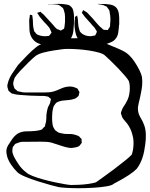

<svg xmlns="http://www.w3.org/2000/svg" viewBox="-20 -967 790 1013"><path d="M741 -306Q749 -284 749.5 -255Q750 -226 746 -203Q744 -186 740.5 -168.5Q737 -151 731 -133Q726 -118 718.5 -103.5Q711 -89 701 -76Q686 -61 663.5 -46Q641 -31 618.5 -18.5Q596 -6 581 2Q572 11 542.5 16Q513 21 474 23.5Q435 26 396 26Q357 26 327.5 24Q298 22 289 20Q278 18 247.5 9.5Q217 1 180 -10.5Q143 -22 112.5 -35Q82 -48 71 -59Q54 -76 39.5 -97Q25 -118 18 -140Q16 -148 14.5 -157Q13 -166 14 -175Q16 -190 24.5 -203Q33 -216 41 -228Q47 -238 56 -247.5Q65 -257 75 -263Q95 -274 118.5 -274Q142 -274 164 -276Q172 -277 179 -278Q186 -279 193 -281L201 -284Q204 -286 208 -292Q210 -294 212.5 -296Q215 -298 216 -299Q218 -302 218 -305Q218 -308 219 -311Q224 -323 224 -336Q224 -349 225 -362Q226 -372 228 -381.5Q230 -391 233 -401Q235 -406 238.5 -411.5Q242 -417 244 -423Q245 -425 245 -428Q245 -431 246 -433Q247 -435 248 -439Q249 -443 248 -444Q248 -446 245 -448.5Q242 -451 240 -452Q239 -453 237.5 -454.5Q236 -456 234 -457Q232 -458 229 -458Q226 -458 224 -459Q215 -461 206.5 -461Q198 -461 189 -461Q167 -461 139 -462.5Q111 -464 88 -466Q78 -467 69 -468Q60 -469 51 -472Q45 -472 40 -475Q39 -476 37.5 -477.5Q36 -479 34 -480Q32 -482 29 -484.5Q26 -487 24 -490Q23 -492 23 -494.5Q23 -497 22 -498Q21 -501 20 -504Q19 -507 19 -510Q18 -515 19.5 -521Q21 -527 22 -531Q28 -554 44 -578.5Q60 -603 75 -624Q96 -647 123 -674.5Q150 -702 172 -719Q187 -732 215 -740Q243 -748 270.5 -753.5Q298 -759 313 -761Q328 -764 357 -765Q386 -766 414.5 -764.5Q443 -763 458 -758Q479 -755 499.5 -749.5Q520 -744 540 -737Q555 -730 578 -721Q601 -712 624 -701Q647 -690 662 -675Q677 -661 691 -639.5Q705 -618 715.5 -597Q726 -576 729 -561Q732 -539 730 -517Q728 -495 723 -473Q721 -461 718 -448.5Q715 -436 712 -424Q710 -415 708.5 -405.5Q707 -396 708 -386Q710 -365 722 -345.5Q734 -326 741 -306ZM684 -198Q685 -212 684 -226.5Q683 -241 679 -254Q672 -286 651 -315Q645 -323 637 -331.5Q629 -340 624 -350Q623 -352 622.5 -355Q622 -358 621 -360Q620 -362 619 -365Q618 -368 618 -370Q618 -372 619 -375.5Q620 -379 621 -381Q625 -395 633 -406Q641 -417 647 -429Q661 -452 664 -484.5Q667 -517 660 -539Q654 -550 638 -568.5Q622 -587 602 -608Q582 -629 563.5 -646.5Q545 -664 534 -674Q525 -683 502 -689.5Q479 -696 450 -700.5Q421 -705 391.5 -707Q362 -709 339 -709Q316 -709 307 -707Q292 -705 265 -701Q238 -697 210.5 -690Q183 -683 168 -672Q153 -660 130.5 -638Q108 -616 87 -593.5Q66 -571 57 -556Q55 -549 52 -539.5Q49 -530 50 -522Q50 -519 51 -516Q52 -513 53 -511Q54 -509 54.5 -506Q55 -503 56 -501Q58 -498 61 -496Q64 -494 66 -492Q68 -491 69.5 -489Q71 -487 72 -486Q75 -485 79 -484.5Q83 -484 86 -483Q100 -479 115.5 -479Q131 -479 145 -479H209Q223 -479 237.5 -480Q252 -481 265 -485Q281 -490 295.5 -497Q310 -504 326 -508Q340 -511 353 -510.5Q366 -510 379 -504Q381 -503 384 -502Q387 -501 389 -499Q391 -498 391.5 -495.5Q392 -493 393 -491Q395 -489 397 -486Q399 -483 399 -481Q399 -476 397 -472Q396 -470 396 -466.5Q396 -463 394 -461Q393 -460 391.5 -458.5Q390 -457 388 -455Q379 -447 371 -445Q355 -440 339.5 -439Q324 -438 308 -436Q301 -435 292 -432Q283 -429 276 -424Q273 -421 269 -415Q268 -413 266 -410.5Q264 -408 263 -406Q262 -404 261.5 -400.5Q261 -397 260 -395Q257 -384 256 -372.5Q255 -361 255 -350Q255 -343 255 -335.5Q255 -328 256 -320Q257 -314 258 -307Q259 -300 262 -295Q264 -292 266 -288Q268 -284 270 -281Q272 -279 274.5 -277.5Q277 -276 279 -274Q281 -273 283.5 -271Q286 -269 288 -268Q291 -267 294.5 -266Q298 -265 302 -264Q322 -259 342.5 -260Q363 -261 382 -254Q384 -253 388 -252Q392 -251 394 -249Q398 -248 400.5 -244Q403 -240 406 -238Q407 -237 408 -236.5Q409 -236 410 -234Q411 -232 410.5 -227.5Q410 -223 411 -221Q411 -220 411.5 -217.5Q412 -215 411 -213Q411 -212 408 -209Q405 -206 402.5 -202Q400 -198 397 -196Q390 -192 381 -190Q372 -188 364 -187Q349 -185 328 -190.5Q307 -196 286 -203.5Q265 -211 250 -215Q228 -220 193.5 -219.5Q159 -219 136 -219Q120 -219 103 -219Q86 -219 72 -212Q64 -210 61 -208Q59 -207 57 -203.5Q55 -200 53 -198Q52 -197 50.5 -195.5Q49 -194 48 -192Q47 -190 47 -187.5Q47 -185 46 -183Q46 -180 45.5 -177Q45 -174 45 -171Q45 -164 47.5 -156Q50 -148 53 -142Q64 -120 80.5 -96.5Q97 -73 119 -57Q128 -48 152 -38.5Q176 -29 207 -20.5Q238 -12 268.5 -5.5Q299 1 323 5Q347 9 356 9Q371 9 395.5 8Q420 7 445 3.5Q470 0 486 -5Q497 -13 524 -32Q551 -51 582 -74.5Q613 -98 639 -119Q665 -140 675 -151Q683 -175 684 -198ZM580 -937Q597 -928 603 -910.5Q609 -893 609 -873.5Q609 -854 609 -837L608 -835Q607 -815 603.5 -793Q600 -771 584 -756Q578 -750 569.5 -746Q561 -742 553 -739Q534 -732 511.5 -731.5Q489 -731 468 -731Q455 -732 441.5 -734Q428 -736 417 -742Q389 -756 381 -784.5Q373 -813 373 -841Q373 -848 373.5 -854Q374 -860 375 -867Q375 -869 375 -873Q375 -877 376 -878Q378 -880 380.5 -881Q383 -882 384 -883Q384 -883 384.5 -884Q385 -885 386 -885Q388 -884 387.5 -882.5Q387 -881 388 -879Q389 -875 390 -871Q391 -867 391 -862Q392 -849 393 -836.5Q394 -824 398 -812Q399 -810 399.5 -807Q400 -804 401 -802Q411 -787 430 -780.5Q449 -774 466 -777Q472 -779 477 -779Q478 -780 479.5 -779.5Q481 -779 482 -780Q484 -782 484 -783.5Q484 -785 485 -786Q486 -788 488.5 -792.5Q491 -797 491 -799Q491 -802 488 -806.5Q485 -811 483 -814Q479 -822 472.5 -828Q466 -834 461 -841Q453 -851 444 -860Q435 -869 427 -879L416 -894Q412 -898 412 -900Q412 -902 415 -905Q415 -907 416.5 -910Q418 -913 419 -913Q420 -914 422.5 -912Q425 -910 426 -909Q429 -908 432 -906Q435 -904 438 -902Q441 -900 444 -896.5Q447 -893 449 -891Q460 -880 470 -868.5Q480 -857 490 -845Q496 -839 501.5 -832.5Q507 -826 514 -821Q517 -819 520 -815.5Q523 -812 527 -810Q529 -809 533 -809.5Q537 -810 540 -809Q542 -809 544.5 -808.5Q547 -808 548 -809Q550 -809 551 -812Q552 -815 553 -816Q555 -818 557 -821Q559 -824 560 -827Q561 -830 561 -834Q561 -838 561 -841Q563 -855 562.5 -870.5Q562 -886 559 -899Q558 -903 558 -906.5Q558 -910 556 -913Q555 -916 552.5 -919Q550 -922 548 -925Q546 -929 543 -932L536 -935Q526 -941 516 -942Q508 -944 503 -944Q501 -945 499 -945Q498 -946 497 -945.5Q496 -945 496 -946Q498 -947 502 -946.5Q506 -946 507 -946H534Q545 -945 557.5 -943.5Q570 -942 580 -937ZM363 -921Q365 -918 365.5 -914.5Q366 -911 367 -908Q371 -892 370.5 -875.5Q370 -859 370 -843V-841Q369 -822 367 -803.5Q365 -785 356 -768Q355 -766 353.5 -763Q352 -760 350 -758Q341 -748 327.5 -742.5Q314 -737 300 -734Q287 -732 273.5 -731.5Q260 -731 246 -731Q231 -731 215 -731.5Q199 -732 185 -737Q164 -745 151 -763Q137 -783 135.5 -808Q134 -833 134 -856Q134 -868 137 -880Q137 -881 137 -884.5Q137 -888 138 -889Q140 -890 141.5 -889Q143 -888 144 -888Q146 -887 147.5 -887.5Q149 -888 150 -886Q151 -885 151 -880Q151 -875 152 -873Q154 -858 154 -842.5Q154 -827 158 -812Q159 -809 159.5 -806Q160 -803 161 -801Q163 -799 165 -797Q167 -795 168 -793Q171 -788 176 -785Q178 -784 181 -783Q184 -782 186 -781Q205 -775 223 -776Q226 -777 231 -777Q236 -777 239 -778Q241 -780 244 -784Q247 -788 249 -791Q252 -794 252 -795Q252 -795 250 -800L244 -813Q242 -819 237 -824.5Q232 -830 228 -835Q219 -844 210.5 -853.5Q202 -863 194 -873Q187 -881 181 -892Q180 -893 178 -896Q176 -899 177 -899Q177 -900 180.5 -901Q184 -902 185 -902Q187 -902 189.5 -903.5Q192 -905 193 -905Q197 -903 199 -899Q209 -893 215 -885L258 -838Q263 -832 269 -825Q275 -818 282 -813Q285 -812 289 -811Q293 -810 296 -808Q298 -807 299.5 -806Q301 -805 302 -806Q303 -806 306 -809Q308 -811 312.5 -812.5Q317 -814 318 -816Q319 -818 319 -820.5Q319 -823 320 -824L323 -851Q323 -865 323 -880.5Q323 -896 318 -909Q317 -912 316 -916Q315 -920 313 -923Q311 -926 307 -928.5Q303 -931 300 -934Q291 -942 278 -943Q265 -944 254 -945H233Q233 -946 238 -946H260Q274 -946 289 -946.5Q304 -947 318 -945Q326 -944 334.5 -942.5Q343 -941 349 -937Q352 -935 357 -929.5Q362 -924 363 -921Z"/></svg>

Font: Rubik Vinyl
Style: Regular
Weight: 400
Designer: Hubert and Fischer, NaN
Foundry: Hubert and Fischer, NaN
Version: Version 2.200